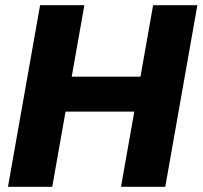

<svg xmlns="http://www.w3.org/2000/svg" viewBox="-20 -722 783 742"><path d="M10.8 0 134.9 -701.9H306L181.9 0ZM447.6 0 571.7 -701.9H742.7L618.7 0ZM213.3 -290.6 237.2 -425.6H547.3L523.3 -290.6Z"/></svg>

Font: Poppins Variable
Style: Italic
Weight: 100
Italic angle: -10°
Designer: Jonny Pinhorn
Foundry: Indian Type Foundry
Version: Version 6.000